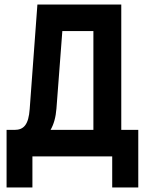

<svg xmlns="http://www.w3.org/2000/svg" viewBox="-20 -690 640 847"><path d="M145 -670 111 -209C106 -140 85 -117 44 -117H9V137H123V0H475V137H590V-117H515V-670ZM203 -117C217 -141 226 -172 229 -211L255 -553H392V-117Z"/></svg>

Font: LT Wave Mono Bold
Style: Regular
Weight: 700
Designer: Daniel Lyons
Version: Version 2.5 (Glyphs App)